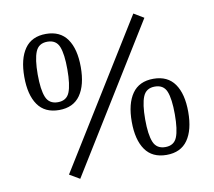

<svg xmlns="http://www.w3.org/2000/svg" viewBox="-82 -801 1054 944"><g transform="rotate(-10 445.0 -328.5)"><path d="M193 19 642 -706 692 -676 244 49ZM127 -492Q127 -416 142.5 -378.5Q158 -341 201.5 -341Q245 -341 260 -378Q275 -415 275 -492Q275 -569 260 -606Q245 -643 201.5 -643Q158 -643 142.5 -605.5Q127 -568 127 -492ZM307 -352Q272 -302 201 -302Q130 -302 95 -352Q60 -402 60 -492Q60 -582 95 -632Q130 -682 201 -682Q272 -682 307 -632Q342 -582 342 -492Q342 -402 307 -352ZM609 -183Q609 -107 624.5 -69.5Q640 -32 683.5 -32Q727 -32 742 -69Q757 -106 757 -183Q757 -260 742 -297Q727 -334 683.5 -334Q640 -334 624.5 -296.5Q609 -259 609 -183ZM789 -43Q754 7 683 7Q612 7 577 -43Q542 -93 542 -183Q542 -273 577 -323Q612 -373 683 -373Q754 -373 789 -323Q824 -273 824 -183Q824 -93 789 -43Z"/></g></svg>

Font: Caladea
Style: Regular
Weight: 400
Designer: Carolina Giovagnoli and Andres Torresi
Foundry: Carolina Giovagnoli and Andres Torresi
Version: Version 1.002